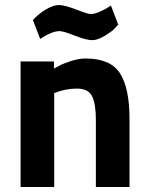

<svg xmlns="http://www.w3.org/2000/svg" viewBox="-20 -745 593 765"><path d="M62 0V-500H195V-472L214 -482Q232 -492 263.5 -502Q295 -512 320 -512Q420 -512 458 -453Q496 -394 496 -271Q496 -271 496 0H362V-267Q362 -331 347 -361.5Q332 -392 286 -392Q240 -392 196 -374V0ZM218 -621Q190 -621 153 -598L140 -590L111 -665Q131 -688 161.5 -706.5Q192 -725 214.5 -725Q237 -725 283.5 -707Q330 -689 342 -689Q366 -689 408 -714L422 -723L451 -647Q445 -640 435 -629.5Q425 -619 397 -602Q369 -585 346.5 -585Q324 -585 278 -603Q232 -621 218 -621Z"/></svg>

Font: Titillium Web
Style: Bold
Weight: 700
Version: Version 1.001;PS 57.000;hotconv 1.0.70;makeotf.lib2.5.55311